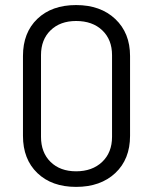

<svg xmlns="http://www.w3.org/2000/svg" viewBox="-20 -729 605 759"><path d="M280.8 9.8Q184.6 9.8 127.7 -44.9Q70.8 -99.6 70.8 -191.9V-507.8Q70.8 -600.1 127.7 -654.5Q184.6 -709 280.8 -709Q377.4 -709 435.8 -653.8Q494.1 -598.6 494.1 -507.8V-191.9Q494.1 -99.6 435.8 -44.9Q377.4 9.8 280.8 9.8ZM280.8 -51.8Q344.7 -51.8 383.8 -88.9Q422.9 -126 422.9 -188V-511.2Q422.9 -572.3 384.3 -609.1Q345.7 -646 280.8 -646Q217.8 -646 179.9 -609.1Q142.1 -572.3 142.1 -511.2V-188Q142.1 -126 179.9 -88.9Q217.8 -51.8 280.8 -51.8Z"/></svg>

Font: Barlow
Style: Regular
Weight: 400
Designer: Jeremy Tribby
Foundry: Jeremy Tribby
Version: Version 1.101